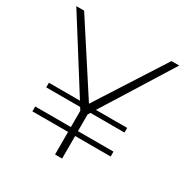

<svg xmlns="http://www.w3.org/2000/svg" viewBox="-161 -832 933 965"><g transform="rotate(30 305.5 -349.5)"><path d="M7.8 -699.2H53.2L308.1 -306.2L560.1 -699.2H605L354 -296.9H535.2V-270H337.9L329.1 -255.9V-159.2H535.2V-130.9H329.1V0H288.1V-130.9H81.1V-159.2H288.1V-253.9L277.8 -270H81.1V-296.9H261.2Z"/></g></svg>

Font: Montserrat Ultra Light
Style: Regular
Weight: 200
Designer: Julieta Ulanovsky
Foundry: Julieta Ulanovsky
Version: Version 3.001;PS 003.001;hotconv 1.0.70;makeotf.lib2.5.58329